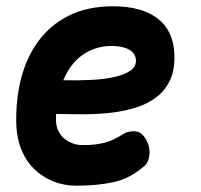

<svg xmlns="http://www.w3.org/2000/svg" viewBox="-20 -580 640 610"><path d="M440 -143Q457 -117 455 -91Q453 -65 439 -53Q394 -13 341.5 -1.5Q289 10 223 10Q183 10 148.5 -4Q114 -18 88.5 -43Q63 -68 48.5 -103Q34 -138 32 -180Q29 -259 46.5 -328.5Q64 -398 102 -449.5Q140 -501 199 -530.5Q258 -560 339 -560Q430 -560 480.5 -521.5Q531 -483 534 -408Q536 -360 521 -327Q506 -294 478.5 -272.5Q451 -251 414 -239Q377 -227 334.5 -222Q292 -217 246.5 -217Q201 -217 158 -218V-194Q159 -177 166 -163Q173 -149 184.5 -139.5Q196 -130 211 -124.5Q226 -119 242 -119Q265 -119 282 -121Q299 -123 314 -127Q329 -131 343 -138Q357 -145 373 -155Q385 -163 406 -163Q427 -163 440 -143ZM181 -325Q225 -324 267 -326Q309 -328 341.5 -335Q374 -342 393.5 -355Q413 -368 412 -389Q411 -400 405.5 -408.5Q400 -417 390 -422.5Q380 -428 366 -431Q352 -434 335 -434Q307 -434 283 -426Q259 -418 239.5 -403.5Q220 -389 205.5 -369Q191 -349 181 -325Z"/></svg>

Font: Maple Mono NL ExtraBold
Style: Italic
Weight: 800
Italic angle: -10°
Monospace: yes
Designer: subframe7536
Version: Version 7.000